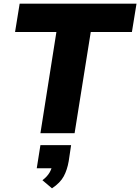

<svg xmlns="http://www.w3.org/2000/svg" viewBox="-20 -725 763 1045"><path d="M200 0 287 -551H62L87 -705H723L698 -551H474L386 0ZM263 300 211 256Q237 236 249.5 214.5Q262 193 265 171L297 191H180L200 65H367L354 152Q346 199 327 234.5Q308 270 263 300Z"/></svg>

Font: Nunito Sans 10pt Black
Style: Italic
Weight: 900
Italic angle: -9°
Designer: Vernon Adams
Foundry: Vernon Adams
Version: Version 3.101;gftools[0.9.27]